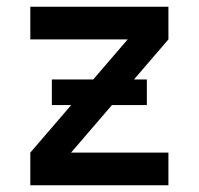

<svg xmlns="http://www.w3.org/2000/svg" viewBox="-20 -550 590 570"><path d="M70 0V-97L359 -433H70V-530H480V-433L191 -97H480V0ZM416 -238H134V-314H416Z"/></svg>

Font: Lode Term
Style: Bold
Weight: 700
Monospace: yes
Designer: Belleve Invis
Foundry: Belleve Invis
Version: Version 29.2.0